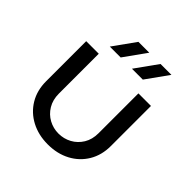

<svg xmlns="http://www.w3.org/2000/svg" viewBox="-189 -845 1001 1001"><g transform="rotate(45 312.0 -344.0)"><path d="M311.6 12.4Q242.8 12.4 188.6 -16.2Q134.4 -44.8 103.7 -96Q73 -147.2 73 -214.6V-510H165.6V-216.2Q165.6 -170.4 186 -136.7Q206.4 -103 239.7 -85Q273 -67 311.2 -67Q350.2 -67 383.7 -85.2Q417.2 -103.4 437.6 -136.9Q458 -170.4 458 -216.2V-510H550.6V-214.6Q550.6 -147.2 519.9 -96Q489.2 -44.8 435.3 -16.2Q381.4 12.4 311.6 12.4ZM343.2 -577 431.2 -700H511.4L423.4 -577ZM180 -577 268 -700H348.2L260.2 -577Z"/></g></svg>

Font: MuseoModerno Thin
Style: Regular
Weight: 100
Designer: Pablo Cosgaya, Héctor Gatti, Marcela Romero, and the Authors of The MuseoModerno Project.
Foundry: Omnibus-Type Team
Version: Version 1.003